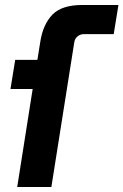

<svg xmlns="http://www.w3.org/2000/svg" viewBox="-20 -750 495 770"><path d="M49 0 111 -393H22L41 -510H130L142 -585Q153 -653 190.5 -691.5Q228 -730 310 -730H455L436 -613H315Q302 -613 291 -604Q280 -595 278 -581L186 0Z"/></svg>

Font: MuseoModerno Thin SemiBold
Style: Italic
Weight: 600
Italic angle: -9°
Version: Version 1.003